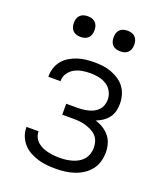

<svg xmlns="http://www.w3.org/2000/svg" viewBox="-135 -811 771 908"><g transform="rotate(20 250.0 -357.0)"><path d="M253 8Q231 8 208.5 6Q186 4 164.5 -2.5Q143 -9 123 -19.5Q103 -30 88 -46.5Q73 -63 64.5 -84Q56 -105 56 -128V-131H117V-129Q117 -114 123.5 -100.5Q130 -87 141.5 -77.5Q153 -68 166.5 -62Q180 -56 194.5 -53Q209 -50 223.5 -48.5Q238 -47 253 -47Q269 -47 284.5 -49Q300 -51 315.5 -55.5Q331 -60 345 -68Q359 -76 369 -88Q379 -100 384 -115.5Q389 -131 389 -147Q389 -163 384 -178.5Q379 -194 368 -205.5Q357 -217 342.5 -224Q328 -231 313 -235.5Q298 -240 282 -241.5Q266 -243 250 -243H195V-298H250Q264 -298 278 -299.5Q292 -301 306 -304.5Q320 -308 332.5 -314.5Q345 -321 354.5 -331.5Q364 -342 368.5 -355.5Q373 -369 373 -383Q373 -405 362.5 -424Q352 -443 334 -454Q316 -465 295 -469Q274 -473 253 -473Q233 -473 212.5 -469.5Q192 -466 174.5 -456.5Q157 -447 145 -429.5Q133 -412 133 -392V-389H72V-394Q72 -415 79 -435.5Q86 -456 99.5 -472Q113 -488 131.5 -499Q150 -510 170 -516.5Q190 -523 211 -525.5Q232 -528 253 -528Q275 -528 296.5 -525.5Q318 -523 338.5 -515.5Q359 -508 377.5 -496Q396 -484 409 -466.5Q422 -449 428 -427.5Q434 -406 434 -384Q434 -366 429.5 -347.5Q425 -329 413.5 -314Q402 -299 386.5 -288.5Q371 -278 353 -271Q374 -265 392.5 -253.5Q411 -242 424.5 -225.5Q438 -209 444 -188Q450 -167 450 -146Q450 -122 443.5 -99Q437 -76 422.5 -57.5Q408 -39 388 -26Q368 -13 345.5 -5.5Q323 2 299.5 5Q276 8 253 8ZM350 -618Q339 -618 329 -621Q319 -624 311.5 -631.5Q304 -639 301 -649Q298 -659 298 -670Q298 -681 301 -691Q304 -701 311.5 -708.5Q319 -716 329 -719Q339 -722 350 -722Q361 -722 371 -719Q381 -716 388.5 -708.5Q396 -701 399 -691Q402 -681 402 -670Q402 -659 399 -649Q396 -639 388.5 -631.5Q381 -624 371 -621Q361 -618 350 -618ZM150 -618Q139 -618 129 -621Q119 -624 111.5 -631.5Q104 -639 101 -649Q98 -659 98 -670Q98 -681 101 -691Q104 -701 111.5 -708.5Q119 -716 129 -719Q139 -722 150 -722Q161 -722 171 -719Q181 -716 188.5 -708.5Q196 -701 199 -691Q202 -681 202 -670Q202 -659 199 -649Q196 -639 188.5 -631.5Q181 -624 171 -621Q161 -618 150 -618Z"/></g></svg>

Font: Iosevka Light
Style: Regular
Weight: 300
Monospace: yes
Designer: Belleve Invis
Foundry: Belleve Invis
Version: Version 32.5.0; ttfautohint (v1.8.4)